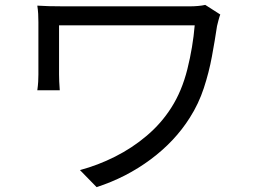

<svg xmlns="http://www.w3.org/2000/svg" viewBox="-20 -726 1040 781"><path d="M876 -667Q873 -659.7 868.7 -643.6Q864.3 -627.4 862.8 -620.1Q854 -561 842 -496.3Q830.1 -431.6 809.1 -367.7Q788.1 -303.7 752 -247.1Q691.4 -150.9 592.5 -77.4Q493.7 -3.9 373 35.2L305.2 -34.2Q378.4 -53.7 448.2 -88.9Q518.1 -124 577.1 -174.1Q636.2 -224.1 676.8 -288.1Q719.7 -355 742.2 -444.8Q764.6 -534.7 772 -623Q757.8 -623 717 -623Q676.3 -623 619.9 -623Q563.5 -623 501.5 -623Q439.5 -623 382.1 -623Q324.7 -623 281.2 -623Q237.8 -623 220.2 -623Q220.2 -612.3 220.2 -584.5Q220.2 -556.6 220.2 -523.7Q220.2 -490.7 220.2 -462.6Q220.2 -434.6 220.2 -422.9Q220.2 -411.6 220.9 -394.3Q221.7 -377 223.1 -358.9H131.8Q134.3 -377 135.3 -392.8Q136.2 -408.7 136.2 -422.9Q136.2 -434.6 136.2 -462.9Q136.2 -491.2 136.2 -525.4Q136.2 -559.6 136.2 -589.8Q136.2 -620.1 136.2 -636.2Q136.2 -653.3 135.3 -669.9Q134.3 -686.5 131.8 -703.1Q172.4 -700.2 238.8 -700.2Q247.1 -700.2 283.7 -700.2Q320.3 -700.2 373.8 -700.2Q427.2 -700.2 486.8 -700.2Q546.4 -700.2 601.8 -700.2Q657.2 -700.2 697.5 -700.2Q737.8 -700.2 752 -700.2Q768.6 -700.2 785.4 -701.7Q802.2 -703.1 814.9 -706.1Z"/></svg>

Font: Source Han Sans CN
Style: Regular
Weight: 400
Designer: Ryoko NISHIZUKA  (kana, bopomofo & ideographs); Paul D. Hunt (Latin, Greek & Cyrillic); Sandoll Communications , Soo-you
Foundry: Adobe
Version: Version 2.004;hotconv 1.0.118;makeotfexe 2.5.65603